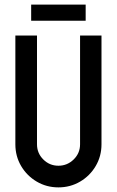

<svg xmlns="http://www.w3.org/2000/svg" viewBox="-20 -811 509 836"><path d="M421.9 -182.6Q421.9 -130.9 396.7 -88.1Q371.6 -45.4 328.9 -20.3Q286.1 4.9 234.4 4.9Q182.6 4.9 139.9 -20.3Q97.2 -45.4 72 -88.1Q46.9 -130.9 46.9 -182.6V-656.2H141.1V-182.6Q141.1 -144 168.5 -116.7Q195.8 -89.4 234.4 -89.4Q272.9 -89.4 300.8 -116.7Q328.6 -144 328.6 -182.6V-656.2H421.9ZM353 -720.7H115.7V-791H353Z"/></svg>

Font: Lambda
Style: Regular
Weight: 400
Designer: GGBotNet
Version: 0.22